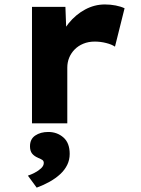

<svg xmlns="http://www.w3.org/2000/svg" viewBox="-20 -562 642 875"><path d="M125.8 0V-530.7H278.1L284.9 -348.3L246.9 -367.4Q260.4 -416 292.6 -455.6Q324.7 -495.3 367.6 -518.5Q410.5 -541.7 458.1 -541.7Q483.6 -541.7 507.4 -537Q531.2 -532.3 547.7 -524.3L504 -349.4Q489.2 -359.6 463.6 -366Q438.1 -372.5 411.8 -372.5Q383 -372.5 359.7 -362.8Q336.4 -353.2 320.1 -336.5Q303.8 -319.8 295.2 -298.8Q286.7 -277.7 286.7 -253.9V0ZM147.2 293.1 107.1 238.5Q121.1 233.9 137.9 225.3Q154.7 216.7 167.1 205.2Q179.5 193.6 179.5 180.7Q179.5 171.6 173.3 167.2Q167.1 162.9 154.9 158Q135.3 149.5 126 137.5Q116.7 125.5 116.7 104.5Q116.7 71.7 140.7 55.6Q164.6 39.4 200.1 39.4Q240.3 39.4 268.9 64.3Q297.6 89.2 297.6 139.4Q297.6 166.5 286.3 189.6Q275 212.6 254.5 231.6Q233.9 250.6 206.4 266.1Q179 281.5 147.2 293.1Z"/></svg>

Font: Lexend Exa
Style: Regular
Weight: 400
Designer: Bonnie Shaver-Troup, Thomas Jockin
Foundry: Lexend
Version: Version 1.007